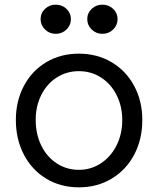

<svg xmlns="http://www.w3.org/2000/svg" viewBox="-20 -793 679 823"><path d="M48 -279Q48 -360 82.5 -425Q117 -490 178.5 -526.5Q240 -563 318 -563Q396 -563 458 -526.5Q520 -490 555 -425Q590 -360 590 -279Q590 -196 555.5 -130.5Q521 -65 459 -27.5Q397 10 318 10Q240 10 178.5 -27Q117 -64 82.5 -130Q48 -196 48 -279ZM504 -279Q504 -337 480 -385Q456 -433 413.5 -460.5Q371 -488 318 -488Q266 -488 223.5 -461Q181 -434 157 -386Q133 -338 133 -279Q133 -218 157 -169Q181 -120 223.5 -92.5Q266 -65 318 -65Q370 -65 412.5 -93Q455 -121 479.5 -169.5Q504 -218 504 -279ZM154 -711Q154 -737 173 -755Q192 -773 219 -773Q246 -773 265 -755Q284 -737 284 -711Q284 -685 265 -666.5Q246 -648 219 -648Q192 -648 173 -666.5Q154 -685 154 -711ZM354 -711Q354 -737 373 -755Q392 -773 419 -773Q446 -773 465 -755Q484 -737 484 -711Q484 -685 465 -666.5Q446 -648 419 -648Q392 -648 373 -666.5Q354 -685 354 -711Z"/></svg>

Font: Open Sauce Sans
Style: Regular
Weight: 400
Designer: Alfredo Marco Pradil
Foundry: Creative Sauce Fz LLC
Version: Version 1.477